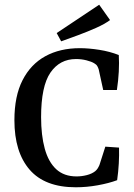

<svg xmlns="http://www.w3.org/2000/svg" viewBox="-20 -784 566 813"><path d="M301 9Q170 9 105.5 -65.5Q41 -140 41 -275Q41 -377 75.5 -444.5Q110 -512 172 -546Q234 -580 318 -580Q356 -580 400.5 -573Q445 -566 483 -551Q485 -518 483 -480.5Q481 -443 475 -403H417L398 -490Q396 -497 392 -504Q388 -511 379 -516Q368 -523 346.5 -528.5Q325 -534 302 -534Q233 -534 193.5 -476.5Q154 -419 154 -288Q154 -211 169.5 -154.5Q185 -98 218 -67.5Q251 -37 304 -37Q326 -37 347.5 -42.5Q369 -48 383 -59Q389 -64 393 -70Q397 -76 401 -85L426 -163L484 -159Q485 -127 483 -91.5Q481 -56 476 -21Q441 -8 394 0.5Q347 9 301 9ZM239 -609 220 -644 400 -764 446 -699Q423 -682 387 -666Q351 -650 312 -635.5Q273 -621 239 -609Z"/></svg>

Font: Yrsa Medium
Style: Regular
Weight: 500
Designer: Anna Giedrys (Yrsa+Rasa design), David Brezina (Yrsa art-direction, Rasa art-direction, design)
Foundry: Rosetta Type Foundry
Version: Version 2.004